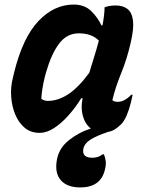

<svg xmlns="http://www.w3.org/2000/svg" viewBox="-20 -570 640 841"><path d="M303 -550Q350 -550 379 -522Q408 -494 424 -459H429Q433 -480 435.5 -501Q438 -522 438 -538Q459 -546 487 -546Q518 -546 538 -531Q558 -516 562.5 -480Q567 -444 552 -381Q536 -311 511 -250Q486 -189 472 -131Q477 -127 483 -125.5Q489 -124 496 -124Q525 -124 555 -155H561Q560 -148 557.5 -139.5Q555 -131 553 -120Q546 -91 535.5 -66Q525 -41 512 -27Q498 -13 484 -4Q470 5 452 8Q443 12 430 16Q388 32 368.5 47Q349 62 345 82Q338 121 385 121Q411 121 429 106H435Q441 119 443 135.5Q445 152 440 171Q431 212 403.5 231.5Q376 251 332 251Q274 251 246.5 219.5Q219 188 229 131Q238 79 282 44Q326 9 378 -7Q353 -26 343 -62Q333 -98 342 -140H336Q310 -98 279 -63.5Q248 -29 216 -8.5Q184 12 154 12Q115 12 88.5 -10Q62 -32 47 -68Q32 -104 29 -146Q26 -188 36 -227L42 -253Q80 -406 148.5 -478Q217 -550 303 -550ZM161 -137Q167 -133 174 -130.5Q181 -128 189 -128Q234 -128 278.5 -157Q323 -186 371 -251Q381 -285 392 -319.5Q403 -354 413 -392Q382 -424 325 -424Q273 -424 239 -379Q205 -334 182 -254L177 -236Q170 -208 166 -183Q162 -158 161 -137Z"/></svg>

Font: Recursive Mn Csl St
Style: Bold Italic
Weight: 700
Italic angle: -15°
Monospace: yes
Version: Version 1.079;hotconv 1.0.112;makeotfexe 2.5.65598; ttfautoh